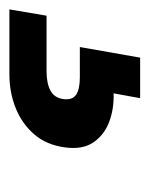

<svg xmlns="http://www.w3.org/2000/svg" viewBox="-68 -70 311 398"><g transform="rotate(90 87.0 128.5)"><path d="M-92 264 -79 187H36Q62 187 77 178.5Q92 170 94 151Q96 133 84.5 125.5Q73 118 49 118H-14L8 -7H92L82 48Q115 47 142 57.5Q169 68 184 90.5Q199 113 194 149Q189 187 167 212.5Q145 238 112.5 251Q80 264 43 264Z"/></g></svg>

Font: DM Sans 11pt
Style: Bold Italic
Weight: 700
Italic angle: -10°
Version: Version 4.004;gftools[0.9.30]